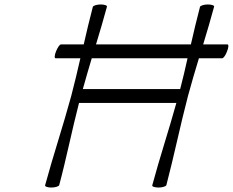

<svg xmlns="http://www.w3.org/2000/svg" viewBox="-20 -830 1043 860"><path d="M229 -569H340C327 -513 314 -456 299 -400C263 -267 218 -133 182 0C180 5 192 10 210 10C227 10 242 5 245 0C278 -123 302 -246 334 -369H770C736 -246 695 -123 662 0C660 5 672 10 690 10C707 10 722 5 725 0C760 -133 787 -267 822 -400C837 -456 854 -513 871 -569H975C981 -569 991 -583 997 -600C1004 -617 1005 -631 999 -631H890C907 -687 924 -744 939 -800C941 -805 929 -810 911 -810C894 -810 879 -805 876 -800C861 -744 848 -687 835 -631H410C427 -687 444 -744 459 -800C461 -805 449 -810 431 -810C414 -810 399 -805 396 -800C381 -744 368 -687 355 -631H253C247 -631 238 -617 231 -600C224 -583 223 -569 229 -569ZM351 -431C364 -477 377 -523 391 -569H820C810 -523 799 -477 787 -431Z"/></svg>

Font: Nupuram ExtraLight Oblique
Style: Regular
Weight: 200
Designer: Santhosh Thottingal (santhosh.thottingal@gmail.com)
Foundry: SMC
Version: Version 1.000